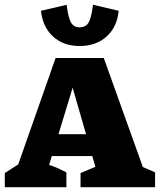

<svg xmlns="http://www.w3.org/2000/svg" viewBox="-38 -781 667 801"><path d="M294 -589Q227 -589 183.5 -628.5Q140 -668 133 -736L240 -761Q247 -706 258.5 -686.5Q270 -667 294 -667Q319 -667 331 -686Q343 -705 350 -761L457 -736Q451 -669 407 -629Q363 -589 294 -589ZM558 -84Q571 -79 583 -73.5Q595 -68 609 -62V0H298V-59L360 -85L347 -130H178L167 -93Q187 -87 204 -79Q221 -71 239 -62V0H-18V-59L38 -95L194 -539H395ZM206 -221H321L265 -415Z"/></svg>

Font: Piazzolla SC ExtraBold
Style: Regular
Weight: 800
Designer: Juan Pablo del Peral
Foundry: Huerta Tipografica
Version: Version 1.330